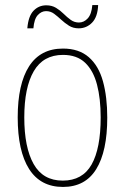

<svg xmlns="http://www.w3.org/2000/svg" viewBox="-20 -822 495 759"><path d="M404 -357Q404 -224 360.5 -153.5Q317 -83 229 -83Q140 -83 95 -154Q50 -225 50 -358Q50 -490 95 -560Q140 -630 229 -630Q292 -630 331 -596Q370 -562 387 -500.5Q404 -439 404 -357ZM76 -358Q76 -239 113 -173.5Q150 -108 228 -108Q306 -108 342 -171.5Q378 -235 378 -358Q378 -432 363.5 -487.5Q349 -543 316.5 -574Q284 -605 229 -605Q151 -605 113.5 -540.5Q76 -476 76 -358ZM88 -710Q92 -758 112.5 -779.5Q133 -801 163 -801Q185 -801 201.5 -791Q218 -781 231.5 -767.5Q245 -754 259.5 -743.5Q274 -733 292 -733Q312 -733 327 -749.5Q342 -766 345 -802H368Q366 -755 344 -732.5Q322 -710 291 -710Q269 -710 252.5 -720.5Q236 -731 222 -744Q208 -757 194 -767.5Q180 -778 162 -778Q144 -778 129.5 -762.5Q115 -747 112 -710Z"/></svg>

Font: Noto Sans Telugu UI Condensed Thin
Style: Regular
Weight: 100
Width: 3
Designer: Jelle Bosma - Monotype Design Team
Foundry: Monotype Imaging Inc.
Version: Version 2.005; ttfautohint (v1.8.4.7-5d5b)